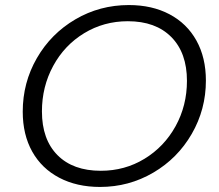

<svg xmlns="http://www.w3.org/2000/svg" viewBox="-20 -730 868 760"><path d="M70 -288Q70 -403 126 -500Q182 -597 278.5 -653.5Q375 -710 490 -710Q582 -710 651 -673.5Q720 -637 757.5 -569.5Q795 -502 795 -411Q795 -297 739 -200Q683 -103 586.5 -46.5Q490 10 376 10Q284 10 214.5 -26.5Q145 -63 107.5 -130Q70 -197 70 -288ZM720 -410Q720 -521 658 -583.5Q596 -646 486 -646Q391 -646 313 -598.5Q235 -551 190.5 -469Q146 -387 146 -289Q146 -178 207.5 -116Q269 -54 379 -54Q474 -54 552 -101.5Q630 -149 675 -230.5Q720 -312 720 -410Z"/></svg>

Font: Kodchasan
Style: Italic
Weight: 400
Italic angle: -10°
Version: Version 1.000; ttfautohint (v1.6)